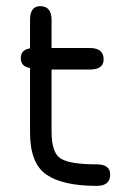

<svg xmlns="http://www.w3.org/2000/svg" viewBox="-20 -607 404 627"><path d="M148.4 -176.8Q148.4 -107.4 178.7 -88.9Q209 -70.3 295.9 -70.3Q339.8 -70.3 339.8 -37.1Q339.8 0 295.9 0Q185.5 0 131.8 -36.6Q78.1 -73.2 78.1 -173.8V-384.8Q47.9 -389.6 47.9 -417Q47.9 -444.3 78.1 -449.2V-542Q78.1 -586.9 111.3 -586.9Q148.4 -586.9 148.4 -542V-450.2H273.4Q318.4 -450.2 318.4 -413.1Q318.4 -379.9 273.4 -379.9H148.4Z"/></svg>

Font: Jura
Style: DemiBold
Weight: 600
Version: Version 2.5